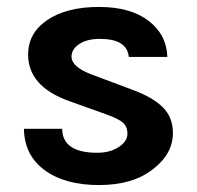

<svg xmlns="http://www.w3.org/2000/svg" viewBox="-20 -519 567 553"><path d="M49 -148H159Q160 -79 260 -79Q297 -79 322 -95.5Q347 -112 347 -134Q347 -155 333 -166.5Q319 -178 285 -190L179 -228Q61 -270 61 -362Q61 -424 116.5 -461.5Q172 -499 265 -499Q356 -499 408 -459Q460 -419 462 -355H351Q346 -407 268 -407Q230 -407 208 -392Q186 -377 186 -356Q186 -326 245 -304L360 -261Q420 -239 449 -210Q478 -181 478 -136Q478 -76 421 -32Q363 14 265 14Q167 14 108.5 -29Q50 -72 49 -148Z"/></svg>

Font: Karla Neue
Style: Bold
Weight: 700
Designer: Jonathan Pinhorn
Foundry: PYRS Fontlab Ltd. / Made with FontLab
Version: Version 1.000;PS 001.001;hotconv 1.0.56